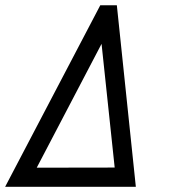

<svg xmlns="http://www.w3.org/2000/svg" viewBox="-27 -716 647 736"><path d="M412.6 -73.7 362.3 -547.9 113.8 -73.2ZM-7.3 0 357.4 -695.8H420.9L493.7 0Z"/></svg>

Font: Anka/Coder
Style: Italic
Weight: 400
Italic angle: -12°
Monospace: yes
Version: Version 001.100